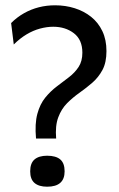

<svg xmlns="http://www.w3.org/2000/svg" viewBox="-20 -693 448 725"><path d="M116 -170Q111 -226 121 -263Q131 -300 151 -324.5Q171 -349 195 -367Q219 -385 241 -402Q263 -419 277 -440.5Q291 -462 291 -494Q291 -543 259 -567.5Q227 -592 181 -592Q157 -592 131 -585Q105 -578 80 -563Q55 -548 32 -525L22 -606Q44 -628 70.5 -643Q97 -658 126.5 -665.5Q156 -673 188 -673Q227 -673 262 -662Q297 -651 324 -629.5Q351 -608 366.5 -575.5Q382 -543 382 -500Q382 -457 367 -429Q352 -401 329 -381Q306 -361 280.5 -343Q255 -325 233.5 -303.5Q212 -282 200 -250Q188 -218 192 -170ZM158 12Q127 12 110.5 -2Q94 -16 94 -46Q94 -77 110.5 -91Q127 -105 158 -105Q191 -105 207.5 -91Q224 -77 224 -46Q224 12 158 12Z"/></svg>

Font: Bricolage Grotesque 18pt
Style: Regular
Weight: 400
Version: Version 1.001;gftools[0.9.33.dev8+g029e19f]